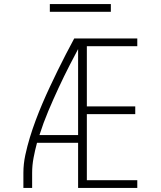

<svg xmlns="http://www.w3.org/2000/svg" viewBox="-20 -924 790 944"><path d="M95 0V-74Q95 -118 104.5 -162Q114 -206 127 -248.5Q140 -291 155.5 -332.5Q171 -374 188.5 -415Q206 -456 225 -496.5Q244 -537 263.5 -577Q283 -617 303.5 -656.5Q324 -696 345 -735H364V-726L382 -717Q352 -661 323.5 -605.5Q295 -550 268.5 -493Q242 -436 217.5 -378Q193 -320 174 -260H364V-222H162Q152 -185 145 -148Q138 -111 138 -74V0ZM364 0V-735H655V-697H407V-401H645V-363H407V-38H655V0ZM525 -866H225V-904H525Z"/></svg>

Font: Zed Sans Extralight Extended
Style: Regular
Weight: 200
Width: 7
Designer: Belleve Invis
Foundry: Belleve Invis
Version: Version 1.0.0; ttfautohint (v1.8.4)